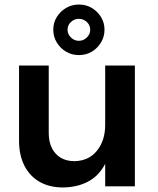

<svg xmlns="http://www.w3.org/2000/svg" viewBox="-20 -822 696 847"><path d="M195 -236Q195 -178 225.5 -144.5Q256 -111 310 -111Q373 -113 408.5 -158Q444 -203 444 -271H478Q478 -174 451 -113.5Q424 -53 375 -24.5Q326 4 258 5Q198 5 154.5 -20Q111 -45 87.5 -91.5Q64 -138 64 -201V-533H195ZM444 -533H575V0H444ZM328 -802Q360 -802 385 -787Q410 -772 425.5 -747Q441 -722 441 -691Q441 -660 425.5 -634.5Q410 -609 385 -594Q360 -579 328 -579Q297 -579 271.5 -594Q246 -609 230.5 -634.5Q215 -660 215 -691Q215 -722 230.5 -747Q246 -772 271.5 -787Q297 -802 328 -802ZM328 -739Q308 -739 293 -725Q278 -711 278 -691Q278 -671 293 -656.5Q308 -642 328 -642Q348 -642 363 -656.5Q378 -671 378 -691Q378 -711 363 -725Q348 -739 328 -739Z"/></svg>

Font: Alexandria Medium
Style: Regular
Weight: 500
Designer: Mohamed Gaber
Foundry: Kief Type Foundry
Version: Version 5.100